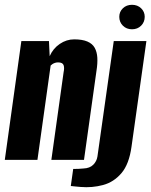

<svg xmlns="http://www.w3.org/2000/svg" viewBox="-23 -666 630 800"><path d="M-3 0 66 -495H181L184 -432Q198 -464 226 -483Q254 -502 286 -502Q320 -502 341 -493Q362 -484 371.5 -467Q381 -450 382.5 -426Q384 -402 379 -371L327 0H191L242 -365Q244 -374 244 -381.5Q244 -389 242 -394.5Q240 -400 234.5 -403Q229 -406 219 -406Q212 -406 206 -404Q200 -402 195.5 -399Q191 -396 188 -393L133 0ZM313 113Q306 112 291 111Q276 110 272 109L282 38Q291 38 304.5 37.5Q318 37 325 36Q351 35 365.5 20.5Q380 6 383 -14L451 -495H587L525 -55Q515 18 483 55.5Q451 93 406 105Q361 117 313 113ZM527 -544Q504 -544 489 -559Q474 -574 474 -596Q474 -617 489 -631.5Q504 -646 527 -646Q550 -646 565 -631.5Q580 -617 580 -596Q580 -574 565 -559Q550 -544 527 -544Z"/></svg>

Font: Alumni Sans Thin ExtraBold
Style: Italic
Weight: 800
Italic angle: -8°
Version: Version 1.016